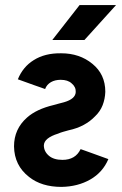

<svg xmlns="http://www.w3.org/2000/svg" viewBox="-20 -721 479 753"><path d="M50 -410Q90 -395 112.5 -387.5Q135 -380 144 -376.5Q153 -373 155 -372.5Q157 -372 157 -372Q163 -389 180 -399Q196 -408 218 -408Q246 -408 261 -394Q278 -380 277 -360Q276 -333 231 -320Q220 -317 210 -314.5Q200 -312 190 -309Q123 -293 86 -260Q35 -215 35 -147Q36 -72 94 -27Q143 12 221 12Q285 11 334 -17Q383 -45 405 -97Q364 -112 341.5 -120Q319 -128 309.5 -131.5Q300 -135 298 -135.5Q296 -136 296 -136Q276 -94 225 -94Q191 -94 172 -110Q152 -127 152 -151Q153 -180 208 -197Q217 -201 227.5 -204Q238 -207 249 -210Q282 -217 308 -231Q334 -245 353 -265Q373 -284 382.5 -308.5Q392 -333 393 -361Q393 -430 342 -471Q292 -512 220 -512Q156 -513 112 -485Q70 -459 50 -410ZM185 -564H311L435 -701H292Z"/></svg>

Font: Unageo
Style: SemiBold
Weight: 600
Designer: Richard Sepsi
Foundry: Richard Sepsi
Version: Version 2.000